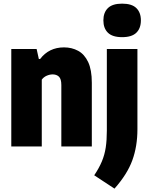

<svg xmlns="http://www.w3.org/2000/svg" viewBox="-20 -824 836 1080"><path d="M43.5 0V-548.5H186L198.5 -492H205.5Q255.5 -557.5 340 -557.5Q384 -557.5 419.5 -538.2Q455 -519 475.8 -475.2Q496.5 -431.5 496.5 -358.5V0H325V-345.5Q325 -380 311.5 -392.8Q298 -405.5 276.5 -405.5Q259.5 -405.5 242.5 -398Q225.5 -390.5 215 -376V0ZM624 237 510 162Q537 122 552.8 84.5Q568.5 47 574.8 5.5Q581 -36 581 -89V-548.5H753V-96.5Q753 -1.5 724.5 77.2Q696 156 624 237ZM667 -615Q612.5 -615 587 -640Q561.5 -665 561.5 -709.5Q561.5 -753.5 587 -778.5Q612.5 -803.5 667 -803.5Q721.5 -803.5 747 -778.5Q772.5 -753.5 772.5 -709.5Q772.5 -665 747 -640Q721.5 -615 667 -615Z"/></svg>

Font: Encode Sans Cnd XBd
Style: Regular
Weight: 800
Width: 3
Designer: Multiple Designers
Foundry: Impallari Type
Version: Version 3.002; ttfautohint (v1.8.3) -l 8 -r 50 -G 200 -x 14 